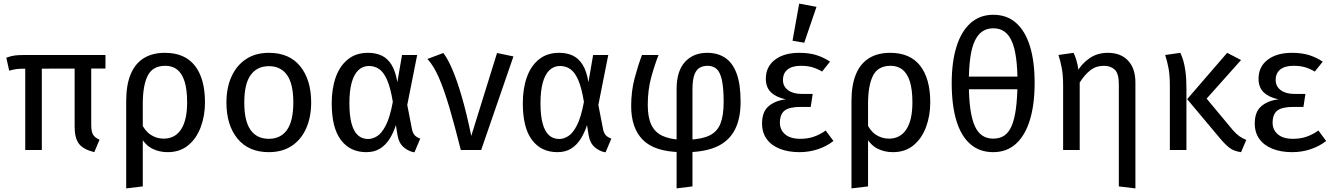

<svg xmlns="http://www.w3.org/2000/svg" viewBox="-20 -832 7391 1065"><path d="M532 -57 503 12Q442 -3 418 -34.5Q394 -66 394 -129V-468H486V-140Q486 -101 496.5 -84.5Q507 -68 532 -57ZM212 0H120V-472H212ZM31 -440 15 -512Q42 -522 63.5 -524.5Q85 -527 122 -527H565V-452L120 -451Q88 -451 72 -449Q56 -447 31 -440Z M895 -539Q1005 -539 1061 -467.5Q1117 -396 1117 -264Q1117 -190 1093.5 -127Q1070 -64 1024 -26Q978 12 910 12Q863 12 824.5 -7.5Q786 -27 760 -73L763 -152Q782 -107 815 -85Q848 -63 888 -63Q951 -63 984.5 -114.5Q1018 -166 1018 -264Q1018 -335 1004 -379.5Q990 -424 963.5 -445.5Q937 -467 897 -467Q827 -467 799.5 -412.5Q772 -358 772 -256V202L680 213V-271Q680 -360 704.5 -419.5Q729 -479 777 -509Q825 -539 895 -539Z M1472 -539Q1585 -539 1645.5 -464Q1706 -389 1706 -264Q1706 -183 1678.5 -120.5Q1651 -58 1598.5 -23Q1546 12 1471 12Q1359 12 1297.5 -63Q1236 -138 1236 -263Q1236 -345 1264 -407Q1292 -469 1344.5 -504Q1397 -539 1472 -539ZM1472 -465Q1406 -465 1370.5 -416Q1335 -367 1335 -263Q1335 -160 1370 -111Q1405 -62 1471 -62Q1537 -62 1572 -111.5Q1607 -161 1607 -264Q1607 -367 1572 -416Q1537 -465 1472 -465Z M2021 -539Q2065 -539 2097.5 -523.5Q2130 -508 2152 -472.5Q2174 -437 2184 -376L2210 -527H2294L2239 -250L2265 -116Q2269 -96 2279 -83.5Q2289 -71 2311 -63L2279 13Q2246 8 2219 -15.5Q2192 -39 2185 -82L2176 -138Q2163 -97 2141.5 -62.5Q2120 -28 2088.5 -8Q2057 12 2012 12Q1922 12 1871 -55.5Q1820 -123 1820 -259Q1820 -341 1842.5 -404Q1865 -467 1910 -503Q1955 -539 2021 -539ZM2026 -466Q1992 -466 1967.5 -442.5Q1943 -419 1930.5 -373Q1918 -327 1918 -259Q1918 -191 1930 -147Q1942 -103 1965 -82Q1988 -61 2022 -61Q2046 -61 2071.5 -76.5Q2097 -92 2120 -136.5Q2143 -181 2159 -267Q2146 -346 2127 -389Q2108 -432 2083 -449Q2058 -466 2026 -466Z M2351 -505 2439 -538Q2464 -506 2489.5 -446Q2515 -386 2541.5 -295.5Q2568 -205 2594 -78L2737 -538L2828 -519L2649 0H2536Q2502 -136 2473 -234.5Q2444 -333 2415 -400Q2386 -467 2351 -505Z M3081 -539Q3125 -539 3157.5 -523.5Q3190 -508 3212 -472.5Q3234 -437 3244 -376L3270 -527H3354L3299 -250L3325 -116Q3329 -96 3339 -83.5Q3349 -71 3371 -63L3339 13Q3306 8 3279 -15.5Q3252 -39 3245 -82L3236 -138Q3223 -97 3201.5 -62.5Q3180 -28 3148.5 -8Q3117 12 3072 12Q2982 12 2931 -55.5Q2880 -123 2880 -259Q2880 -341 2902.5 -404Q2925 -467 2970 -503Q3015 -539 3081 -539ZM3086 -466Q3052 -466 3027.5 -442.5Q3003 -419 2990.5 -373Q2978 -327 2978 -259Q2978 -191 2990 -147Q3002 -103 3025 -82Q3048 -61 3082 -61Q3106 -61 3131.5 -76.5Q3157 -92 3180 -136.5Q3203 -181 3219 -267Q3206 -346 3187 -389Q3168 -432 3143 -449Q3118 -466 3086 -466Z M3903 -539Q3960 -539 4001.5 -512Q4043 -485 4065.5 -425.5Q4088 -366 4088 -268Q4088 -174 4056.5 -113Q4025 -52 3962 -21.5Q3899 9 3802 12L3799 -57Q3874 -60 3916.5 -81Q3959 -102 3976.5 -147Q3994 -192 3994 -266Q3994 -343 3984.5 -387Q3975 -431 3955.5 -449Q3936 -467 3905 -467Q3882 -467 3863 -457.5Q3844 -448 3832.5 -419.5Q3821 -391 3821 -334V202L3733 213V-338Q3733 -437 3779 -488Q3825 -539 3903 -539ZM3541 -527H3633Q3611 -472 3592 -402.5Q3573 -333 3573 -250Q3573 -181 3593 -139.5Q3613 -98 3653.5 -79Q3694 -60 3755 -57V12Q3610 9 3545.5 -56.5Q3481 -122 3481 -243Q3481 -326 3500 -397.5Q3519 -469 3541 -527Z M4413 -539Q4469 -539 4509.5 -526Q4550 -513 4584 -490L4540 -435Q4513 -451 4486 -459Q4459 -467 4422 -467Q4374 -467 4348.5 -446.5Q4323 -426 4323 -388Q4323 -353 4351 -332Q4379 -311 4427 -311H4488L4477 -239H4421Q4358 -239 4332 -218.5Q4306 -198 4306 -151Q4306 -112 4335 -87Q4364 -62 4419 -62Q4461 -62 4495 -74Q4529 -86 4560 -108L4603 -50Q4566 -21 4517.5 -4.5Q4469 12 4414 12Q4353 12 4306 -6.5Q4259 -25 4233 -60.5Q4207 -96 4207 -147Q4207 -212 4243.5 -243Q4280 -274 4339 -281Q4286 -292 4257 -319.5Q4228 -347 4228 -395Q4228 -462 4278.5 -500.5Q4329 -539 4413 -539ZM4376 -606 4413 -812 4509 -794 4441 -595Z M4918 -539Q5028 -539 5084 -467.5Q5140 -396 5140 -264Q5140 -190 5116.5 -127Q5093 -64 5047 -26Q5001 12 4933 12Q4886 12 4847.5 -7.5Q4809 -27 4783 -73L4786 -152Q4805 -107 4838 -85Q4871 -63 4911 -63Q4974 -63 5007.5 -114.5Q5041 -166 5041 -264Q5041 -335 5027 -379.5Q5013 -424 4986.5 -445.5Q4960 -467 4920 -467Q4850 -467 4822.5 -412.5Q4795 -358 4795 -256V202L4703 213V-271Q4703 -360 4727.5 -419.5Q4752 -479 4800 -509Q4848 -539 4918 -539Z M5490 -750Q5565 -750 5616 -705Q5667 -660 5693 -575.5Q5719 -491 5719 -372Q5719 -252 5692.5 -166Q5666 -80 5615 -34Q5564 12 5489 12Q5414 12 5362.5 -32.5Q5311 -77 5285 -162.5Q5259 -248 5259 -371Q5259 -488 5285.5 -573Q5312 -658 5363.5 -704Q5415 -750 5490 -750ZM5490 -675Q5455 -675 5429.5 -658Q5404 -641 5387 -605Q5370 -569 5362 -511.5Q5354 -454 5354 -373Q5354 -287 5362.5 -227.5Q5371 -168 5387.5 -132Q5404 -96 5429.5 -79.5Q5455 -63 5489 -63Q5525 -63 5550 -79.5Q5575 -96 5591 -132.5Q5607 -169 5615 -228Q5623 -287 5624 -372Q5624 -453 5616 -511Q5608 -569 5591.5 -605Q5575 -641 5550 -658Q5525 -675 5490 -675ZM5640 -407 5639 -337H5338V-407Z M5963 -438 5969 -382V0H5877V-357Q5877 -415 5869.5 -454.5Q5862 -494 5851 -527L5935 -539Q5943 -523 5950.5 -498.5Q5958 -474 5963 -438ZM6125 -539Q6197 -539 6237.5 -495.5Q6278 -452 6278 -374V213L6186 202V-365Q6186 -424 6163.5 -445.5Q6141 -467 6103 -467Q6059 -467 6027 -441.5Q5995 -416 5969 -374L5953 -432Q5980 -479 6023.5 -509Q6067 -539 6125 -539Z M6565 -282 6787 -539 6864 -499 6673 -285 6817 -112Q6837 -89 6854.5 -76.5Q6872 -64 6893 -56L6864 12Q6826 7 6802 -10.5Q6778 -28 6747 -65ZM6443 -527 6527 -539Q6536 -521 6543.5 -496Q6551 -471 6556 -433Q6561 -395 6561 -339V0H6469V-357Q6469 -415 6461.5 -454.5Q6454 -494 6443 -527Z M7146 -539Q7202 -539 7242.5 -526Q7283 -513 7317 -490L7273 -435Q7246 -451 7219 -459Q7192 -467 7155 -467Q7107 -467 7081.5 -446.5Q7056 -426 7056 -388Q7056 -353 7084 -332Q7112 -311 7160 -311H7221L7210 -239H7154Q7091 -239 7065 -218.5Q7039 -198 7039 -151Q7039 -112 7068 -87Q7097 -62 7152 -62Q7194 -62 7228 -74Q7262 -86 7293 -108L7336 -50Q7299 -21 7250.5 -4.5Q7202 12 7147 12Q7086 12 7039 -6.5Q6992 -25 6966 -60.5Q6940 -96 6940 -147Q6940 -212 6976.5 -243Q7013 -274 7072 -281Q7019 -292 6990 -319.5Q6961 -347 6961 -395Q6961 -462 7011.5 -500.5Q7062 -539 7146 -539Z"/></svg>

Font: Fira Sans Variable
Style: Regular
Weight: 400
Designer: Carrois Corporate & Edenspiekermann AG
Foundry: Carrois Corporate GbR & Edenspiekermann AG
Version: Version 4.202